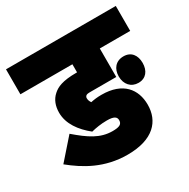

<svg xmlns="http://www.w3.org/2000/svg" viewBox="-144 -754 872 886"><g transform="rotate(-30 292.5 -311.0)"><path d="M285 -185C323 -185 335 -175 335 -158C335 -136 320 -129 284 -129C218 -129 169 -163 105 -218L10 -110C79 -54 167 0 290 0C428 0 485 -67 485 -154C485 -236 436 -300 323 -300C301 -300 284 -298 265 -294C259 -303 256 -310 256 -320C256 -325 258 -329 260 -331C265 -336 270 -337 288 -337H423V-489H585V-622H0V-489H277V-446H273C199 -446 168 -431 147 -412C123 -391 112 -361 112 -326C112 -266 150 -215 201 -174C224 -180 254 -185 285 -185ZM434 -333C434 -291 460 -262 499 -262C539 -262 561 -291 561 -333C561 -373 540 -403 499 -403C457 -403 434 -373 434 -333Z"/></g></svg>

Font: Noto Sans ExtraCondensed Black
Style: Italic
Weight: 900
Width: 2
Italic angle: -12°
Designer: Monotype Design Team
Foundry: Monotype Imaging Inc.
Version: Version 2.013